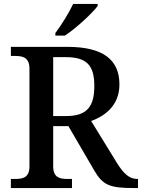

<svg xmlns="http://www.w3.org/2000/svg" viewBox="-20 -951 718 971"><path d="M260 -784V-771H308C364 -807 449 -886 474 -921V-931H350C329 -886 289 -822 260 -784ZM35 0H344V-46H321C282 -46 249 -53 249 -110V-313H326L456 -90C500 -14 535 0 658 0H678V-46H675C634 -46 606 -72 572 -126L441 -339C510 -364 584 -417 584 -524C584 -650 500 -714 321 -714H35V-668H57C96 -668 129 -660 129 -603V-110C129 -53 96 -46 57 -46H35ZM314 -364H249V-662H312C417 -662 457 -622 457 -517C457 -415 423 -364 314 -364Z"/></svg>

Font: Noto Naskh Arabic UI Medium
Style: Regular
Weight: 500
Designer: Monotype Design Team, David Williams, Mohamad Dakak and Nizar Qandah
Foundry: Monotype Imaging Inc.
Version: Version 2.014